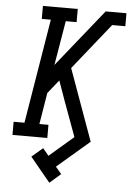

<svg xmlns="http://www.w3.org/2000/svg" viewBox="-63 -781 731 1076"><g transform="rotate(5 302.0 -243.0)"><path d="M256 249 143 112 205 59 238 99 374 -18 301 -217 262 -327 201 -251 172 -74H223V0H27V-74H88L185 -662H134V-735H330V-661H269L227 -411L487 -735H604V-662H530L322 -402L467 0L285 156L318 195Z"/></g></svg>

Font: Iosevka Slab Extended
Style: Italic
Weight: 400
Width: 7
Italic angle: -9°
Monospace: yes
Designer: Belleve Invis
Foundry: Belleve Invis
Version: Version 11.1.0; ttfautohint (v1.8.3)